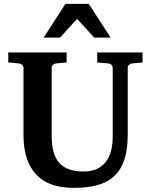

<svg xmlns="http://www.w3.org/2000/svg" viewBox="-20 -937 769 974"><path d="M649.9 -615.2Q641.6 -614.3 634.8 -608.4Q627.9 -602.5 627.9 -592.8V-253.9Q627.9 -180.2 611.3 -128.7Q594.7 -77.1 561 -44.9Q527.3 -12.7 475.8 1.7Q424.3 16.1 354 16.1Q225.1 16.1 162.1 -53Q99.1 -122.1 99.1 -253.9V-592.8Q99.1 -602.5 92 -608.4Q85 -614.3 76.2 -615.2L22 -620.1V-670.9H317.9V-620.1L264.2 -615.2Q255.9 -614.3 249 -608.4Q242.2 -602.5 242.2 -592.8V-246.1Q242.2 -152.3 281.7 -109.6Q321.3 -66.9 403.8 -66.9Q443.4 -66.9 471.2 -79.8Q499 -92.8 517.1 -116.2Q535.2 -139.6 543.5 -172.6Q551.8 -205.6 551.8 -246.1V-592.8Q551.8 -602.5 545.4 -608.4Q539.1 -614.3 529.8 -615.2L473.1 -620.1V-670.9H703.1V-620.1ZM458 -746.1 371.1 -841.3 284.2 -746.1H201.2L312 -917.5H430.2L541 -746.1Z"/></svg>

Font: Charis SIL Eur
Style: Bold
Weight: 700
Foundry: SIL International
Version: Version 5.000